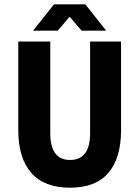

<svg xmlns="http://www.w3.org/2000/svg" viewBox="-20 -850 640 882"><path d="M131.8 -709 228 -830.1H372.1L467.8 -709H355L301.8 -771H297.9L245.1 -709ZM301.8 12.2Q183.6 12.2 123.8 -55.7Q64 -123.5 64 -252.9V-659.2H210.9V-238.8Q210.9 -115.2 301.8 -115.2Q394 -115.2 394 -238.8V-659.2H536.1V-252.9Q536.1 -123 477.5 -55.4Q418.9 12.2 301.8 12.2Z"/></svg>

Font: Office Code Pro D Bold
Style: Regular
Weight: 700
Designer: Nathan Rutzky & Paul D. Hunt
Foundry: Adobe Systems Incorporated
Version: Version 1.004;PS 001.004;hotconv 1.0.70;makeotf.lib2.5.58329